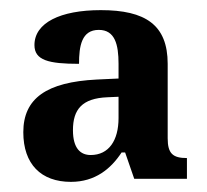

<svg xmlns="http://www.w3.org/2000/svg" viewBox="-20 -739 408 379"><path d="M120 -380C168 -380 199 -406 220 -438H227L245 -386H349V-427C321 -427 311 -436 311 -466V-613C311 -690 267 -719 179 -719C99 -719 48 -694 48 -650C48 -620 76 -613 136 -613C136 -648 141 -680 175 -680C207 -680 214 -651 214 -613V-584L171 -582C72 -577 26 -545 26 -478C26 -415 61 -380 120 -380ZM159 -433C139 -433 124 -446 124 -482C124 -523 142 -545 192 -547L214 -548V-506C214 -462 195 -433 159 -433Z"/></svg>

Font: Noto Serif Armenian Condensed
Style: Bold
Weight: 700
Width: 3
Designer: Monotype Design Team
Foundry: Monotype Imaging Inc.
Version: Version 2.008